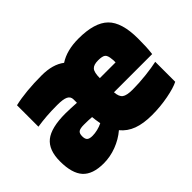

<svg xmlns="http://www.w3.org/2000/svg" viewBox="-105 -712 931 931"><g transform="rotate(-45 361.0 -246.5)"><path d="M156 11Q81 11 47 -26.5Q13 -64 13 -146Q13 -224 55.5 -258Q98 -292 196 -292Q210 -292 233 -291Q256 -290 272 -289V-312Q272 -332 254.5 -340.5Q237 -349 197 -349Q156 -349 123.5 -346.5Q91 -344 58 -339V-486Q96 -495 143.5 -499.5Q191 -504 244 -504Q283 -504 313 -495.5Q343 -487 365 -470Q391 -487 424 -495.5Q457 -504 497 -504Q607 -504 654.5 -457.5Q702 -411 702 -299Q702 -265 701 -244.5Q700 -224 697 -198H435Q437 -166 452.5 -154.5Q468 -143 508 -143Q553 -143 601.5 -148.5Q650 -154 681 -161V-24Q654 -10 599.5 0.5Q545 11 488 11Q429 11 388.5 -4Q348 -19 322 -51Q288 -22 244.5 -5.5Q201 11 156 11ZM542 -318Q540 -345 529.5 -353.5Q519 -362 490 -362Q459 -362 447 -348Q435 -334 435 -295H543Q543 -304 543 -309Q543 -314 542 -318ZM221 -190Q195 -190 185 -183Q175 -176 175 -156Q175 -137 183.5 -129.5Q192 -122 212 -122Q229 -122 247.5 -126.5Q266 -131 282 -139Q279 -155 277.5 -166.5Q276 -178 275 -188Q265 -189 251.5 -189.5Q238 -190 221 -190Z"/></g></svg>

Font: Blinker ExtraBold
Style: Regular
Weight: 800
Designer: Juergen Huber
Foundry: supertype
Version: Version 1.017;hotconv 1.0.117;makeotfexe 2.5.65602